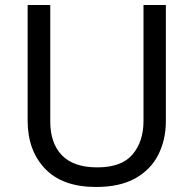

<svg xmlns="http://www.w3.org/2000/svg" viewBox="-20 -734 771 764"><path d="M640 -252Q640 -178 610 -118.5Q580 -59 518.5 -24.5Q457 10 362 10Q229 10 159.5 -62.5Q90 -135 90 -254V-714H180V-251Q180 -164 226.5 -116Q273 -68 367 -68Q464 -68 507.5 -119.5Q551 -171 551 -252V-714H640Z"/></svg>

Font: hextamil15
Style: Book
Weight: 400
Designer: Jelle Bosma - Monotype Design Team
Foundry: Monotype Imaging Inc.
Version: Version 2.003